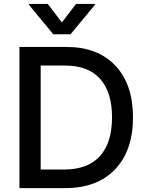

<svg xmlns="http://www.w3.org/2000/svg" viewBox="-20 -969 761 989"><path d="M315.4 0H80.1V-727.1H322.8Q483.4 -727.1 574.2 -630.9Q665 -534.7 665 -364.7Q665 -193.8 573 -96.9Q481 0 315.4 0ZM189.5 -95.7H309.1Q432.1 -95.7 494.6 -164.8Q557.1 -233.9 557.1 -364.7Q557.1 -494.1 495.8 -562.7Q434.6 -631.3 315.9 -631.3H189.5ZM226.1 -948.7 298.8 -853.5 371.6 -948.7H468.3V-943.4L343.3 -792.5H254.4L129.9 -943.4V-948.7Z"/></svg>

Font: Karasuma Gothic
Style: Regular
Weight: 500
Designer: Rasmus Andersson / Ryoko Nishizuka
Foundry: Genbu
Version: Version 1.00